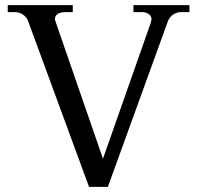

<svg xmlns="http://www.w3.org/2000/svg" viewBox="-20 -720 764 744"><path d="M89 -638Q83 -654 69 -663.5Q55 -673 37 -673H10V-700H262V-673H232Q215 -673 204 -666Q193 -659 193 -647Q193 -643 195 -637L379 -105L565 -634Q567 -642 567 -645Q567 -658 556.5 -665.5Q546 -673 531 -673H497V-700H714V-673H682Q664 -673 650 -663Q636 -653 630 -636L398 4H325Z"/></svg>

Font: TavirajRegular
Style: Regular
Weight: 400
Designer: Katatrad Team
Foundry: CadsonDemak
Version: Version 1.000